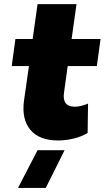

<svg xmlns="http://www.w3.org/2000/svg" viewBox="-20 -675 510 936"><path d="M292 -223.1Q282.2 -154.8 345.2 -154.8Q372.6 -154.8 409.2 -169.9L407.2 -26.9Q379.9 -9.8 340.8 0Q301.8 9.8 263.2 9.8Q171.4 9.8 127.9 -42.2Q84.5 -94.2 97.2 -186L121.1 -353H37.1L55.2 -484.9H139.2L163.1 -654.8H353L329.1 -484.9H470.2L452.1 -353H310.1ZM67.9 241.2 163.1 57.1H294.9L203.1 241.2Z"/></svg>

Font: Human Sans Black
Style: Italic
Weight: 800
Italic angle: -8°
Designer: Tim Radville
Foundry: Continuum
Version: Version 1.000;FEAKit 1.0